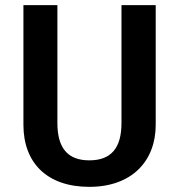

<svg xmlns="http://www.w3.org/2000/svg" viewBox="-20 -711 696 746"><path d="M585 -691H452V-233C452 -136 412 -88 327 -88C243 -88 203 -136 203 -233V-691H71V-226C71 -79 162 15 327 15C493 15 585 -86 585 -226Z"/></svg>

Font: Fira Sans Medium
Style: Regular
Weight: 500
Designer: Carrois Corporate & Edenspiekermann AG
Foundry: Carrois Corporate GbR & Edenspiekermann AG
Version: Version 4.203